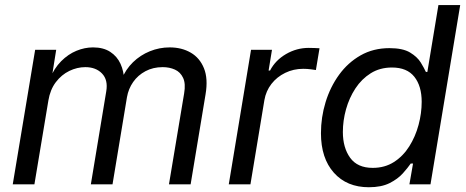

<svg xmlns="http://www.w3.org/2000/svg" viewBox="-20 -748 1889 779"><path d="M31.7 0 122.6 -545.9H208L188.5 -423.8L181.2 -426.3Q199.7 -471.2 228.3 -499.8Q256.8 -528.3 290.3 -542Q323.7 -555.7 357.4 -555.7Q399.4 -555.7 427.2 -537.6Q455.1 -519.5 469 -489Q482.9 -458.5 483.9 -419.9L473.1 -425.8Q489.7 -466.3 519.5 -495.4Q549.3 -524.4 587.9 -540Q626.5 -555.7 668.5 -555.7Q717.3 -555.7 753.9 -534.4Q790.5 -513.2 807.6 -470.9Q824.7 -428.7 814 -365.2L753.4 0H665.5L727.1 -369.1Q733.9 -408.7 722.9 -432.1Q711.9 -455.6 689.7 -465.6Q667.5 -475.6 640.1 -475.6Q601.1 -475.6 570.3 -459.2Q539.6 -442.9 520.3 -415.3Q501 -387.7 495.1 -353.5L436.5 0H348.6L411.1 -377.4Q418.9 -423.8 394 -449.7Q369.1 -475.6 326.2 -475.6Q293 -475.6 261.2 -460.2Q229.5 -444.8 206.5 -414.6Q183.6 -384.3 176.3 -340.3L119.6 0Z M908.2 0 998.5 -545.9H1083.5L1069.8 -461.9H1075.7Q1097.2 -503.4 1140.4 -528.6Q1183.6 -553.7 1232.4 -553.7Q1242.2 -553.7 1255.4 -553.2Q1268.6 -552.7 1276.4 -552.2L1261.7 -463.9Q1255.9 -464.8 1241 -466.8Q1226.1 -468.8 1210 -468.8Q1170.9 -468.8 1137.2 -452.4Q1103.5 -436 1081.3 -407.5Q1059.1 -378.9 1052.7 -341.8L996.1 0Z M1476.6 11.7Q1387.2 11.7 1334.7 -47.1Q1282.2 -106 1282.2 -207.5Q1282.2 -272 1301 -333.5Q1319.8 -395 1355.7 -444.6Q1391.6 -494.1 1443.1 -523.4Q1494.6 -552.7 1560.1 -552.7Q1614.3 -552.7 1643.8 -534.9Q1673.3 -517.1 1687.3 -494.1Q1701.2 -471.2 1708 -456.1H1713.9L1758.8 -727.5H1847.2L1726.6 0H1641.1L1655.8 -84.5H1646.5Q1634.8 -67.4 1614.5 -44.7Q1594.2 -22 1560.8 -5.1Q1527.3 11.7 1476.6 11.7ZM1492.2 -66.9Q1541.5 -66.9 1578.6 -90.8Q1615.7 -114.7 1640.6 -154.3Q1665.5 -193.8 1678.2 -241.2Q1690.9 -288.6 1690.9 -335Q1690.9 -398.9 1661.1 -436.5Q1631.3 -474.1 1570.3 -474.1Q1521.5 -474.1 1484.4 -450.9Q1447.3 -427.7 1422.1 -389.4Q1397 -351.1 1384 -304.9Q1371.1 -258.8 1371.1 -212.4Q1371.1 -148.9 1400.6 -107.9Q1430.2 -66.9 1492.2 -66.9Z"/></svg>

Font: Inter Variable
Style: Italic
Weight: 400
Italic angle: -9.39999°
Designer: Rasmus Andersson
Foundry: rsms
Version: Version 4.001;git-9221beed3